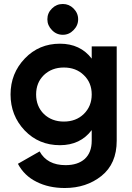

<svg xmlns="http://www.w3.org/2000/svg" viewBox="-20 -734 666 968"><path d="M296.9 -558.6Q264.6 -558.6 242.2 -582Q218.8 -605.5 218.8 -636.7Q218.8 -668.9 242.2 -691.4Q264.6 -713.9 296.9 -713.9Q328.1 -713.9 350.6 -691.4Q374 -668 374 -636.7Q374 -605.5 350.6 -582Q328.1 -558.6 296.9 -558.6ZM442.4 -500Q473.6 -500 568.4 -500Q568.4 -380.9 568.4 -24.4Q568.4 91.8 491.2 153.3Q415 213.9 306.6 213.9Q225.6 213.9 164.1 182.6Q102.5 152.3 70.3 91.8Q106.4 71.3 179.7 29.3Q217.8 98.6 310.5 98.6Q372.1 98.6 407.2 67.4Q442.4 35.2 442.4 -24.4Q442.4 -42 442.4 -78.1Q384.8 -2 282.2 -2Q175.8 -2 104.5 -76.2Q33.2 -151.4 33.2 -257.8Q33.2 -364.3 105.5 -439.5Q176.8 -513.7 282.2 -513.7Q384.8 -513.7 442.4 -438.5Q442.4 -459 442.4 -500ZM301.8 -121.1Q363.3 -121.1 402.3 -159.2Q442.4 -198.2 442.4 -257.8Q442.4 -317.4 402.3 -355.5Q363.3 -393.6 301.8 -393.6Q241.2 -393.6 201.2 -355.5Q162.1 -317.4 162.1 -257.8Q162.1 -198.2 201.2 -159.2Q241.2 -121.1 301.8 -121.1Z"/></svg>

Font: LeFont
Style: Regular
Weight: 700
Designer: Leryon MEDIA
Version: Version 1.0